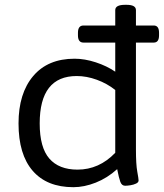

<svg xmlns="http://www.w3.org/2000/svg" viewBox="-20 -772 681 798"><path d="M285 6Q175 6 116 -62Q57 -130 57 -259Q57 -384 118 -456Q179 -528 290 -528Q332 -528 378 -513Q424 -498 459 -474V-595H327Q304 -595 304 -625V-636Q304 -666 327 -666H459V-730Q459 -752 500 -752H506Q545 -752 545 -730V-666H619Q641 -666 641 -636V-625Q641 -595 619 -595H545V-151Q545 -89 550.5 -59Q556 -29 556 -22Q556 -14 545.5 -9Q535 -4 522 -2Q509 0 500 0Q486 0 480 -16.5Q474 -33 467 -69Q426 -32 378 -13Q330 6 285 6ZM302 -67Q392 -67 459 -137V-398Q425 -425 382.5 -440.5Q340 -456 299 -456Q145 -456 145 -259Q145 -159 185 -113Q225 -67 302 -67Z"/></svg>

Font: Asap Semi Expanded
Style: Regular
Weight: 400
Width: 6
Designer: Pablo Cosgaya
Foundry: Omnibus-Type
Version: Version 3.001; ttfautohint (v1.8.4.7-5d5b)